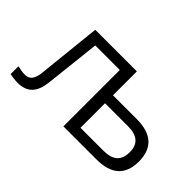

<svg xmlns="http://www.w3.org/2000/svg" viewBox="-76 -774 1057 1057"><g transform="rotate(45 453.0 -245.5)"><path d="M217 -114 253 -439H444V0H701C817 0 875 -52 875 -157C875 -261 817 -314 701 -314H516V-500H192L153 -129C147 -70 127 -51 91 -51C77 -51 56 -54 35 -59V2C53 6 79 9 96 9C172 9 208 -34 217 -114ZM516 -61V-252H695C768 -252 803 -221 803 -157C803 -93 768 -61 695 -61Z"/></g></svg>

Font: LT Wave Text Light
Style: Regular
Weight: 300
Designer: Daniel Lyons
Version: Version 2.5 (Glyphs App)